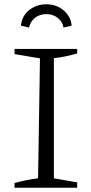

<svg xmlns="http://www.w3.org/2000/svg" viewBox="-20 -878 425 898"><path d="M48 0V-22Q77 -30 104.5 -35.5Q132 -41 158 -44L167 -605L48 -625V-649H341V-628Q317 -621 289 -615Q261 -609 232 -606V-44L341 -25V0ZM197 -858Q230 -858 255.5 -844.5Q281 -831 297 -808.5Q313 -786 315 -758L277 -749Q273 -776 250.5 -794Q228 -812 197 -812Q165 -812 143 -794Q121 -776 116 -749L78 -758Q80 -786 95.5 -808.5Q111 -831 137.5 -844.5Q164 -858 197 -858Z"/></svg>

Font: Piazzolla 24pt Light
Style: Regular
Weight: 300
Designer: Juan Pablo del Peral
Foundry: Huerta Tipografica
Version: Version 2.005